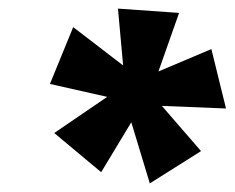

<svg xmlns="http://www.w3.org/2000/svg" viewBox="-20 -746 545 446"><path d="M328 -320 285 -462 215 -346 106 -437 229 -521 96 -551 150 -683 266 -594 254 -726 396 -716 348 -580 471 -632 505 -494 356 -500 447 -395Z"/></svg>

Font: Ysabeau Infant Black
Style: Italic
Weight: 900
Italic angle: -12°
Designer: Christian Thalmann (Catharsis Fonts)
Version: Version 2.001;gftools[0.9.30]; featfreeze: ss01,ss02,lnum